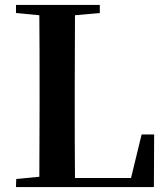

<svg xmlns="http://www.w3.org/2000/svg" viewBox="-20 -761 682 781"><path d="M45 -708 140 -699C141 -598 141 -496 141 -394V-326L140 -42L46 -33L45 0H606L607 -214H556L513 -37H285C284 -140 284 -242 284 -337V-400L285 -699L386 -708V-741H45Z"/></svg>

Font: Noto Serif CJK KR
Style: Bold
Weight: 700
Designer: Ryoko NISHIZUKA 西塚涼子 (kana & ideographs); Frank Grießhammer (Latin, Greek & Cyrillic); Wenlong ZHANG 张文龙 (bopomofo); San
Foundry: Adobe
Version: Version 2.001;hotconv 1.1.0;makeotfexe 2.6.0